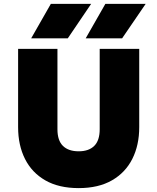

<svg xmlns="http://www.w3.org/2000/svg" viewBox="-20 -951 808 986"><path d="M384 15Q282.5 15 213.2 -24.5Q144 -64 108.5 -134.5Q73 -205 73 -298V-700H275V-287Q275 -229.5 303.2 -201.8Q331.5 -174 384 -174Q436 -174 464 -201.8Q492 -229.5 492 -287V-700H695V-298Q695 -205.5 659.5 -135Q624 -64.5 554.8 -24.8Q485.5 15 384 15ZM420 -754 521 -931H728L607 -754ZM140 -754 241 -931H448L328 -754Z"/></svg>

Font: Geologica Thin Roman Black
Style: Regular
Weight: 900
Version: Version 1.010;gftools[0.9.28]